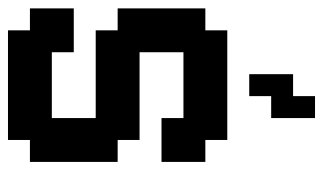

<svg xmlns="http://www.w3.org/2000/svg" viewBox="-180 -610 790 469"><g transform="rotate(90 214.5 -375.0)"><path d="M107.1 -428.6V-321.4H321.4V-267.9H375V-53.6H321.4V0H53.6V-53.6H0V-160.7H107.1V-107.1H267.9V-214.3H53.6V-267.9H0V-482.1H53.6V-535.7H321.4V-482.1H375V-375H267.9V-428.6ZM214.3 -750H267.9V-642.9H214.3V-589.3H160.7V-696.4H214.3Z"/></g></svg>

Font: Jersey 10
Style: Regular
Weight: 400
Designer: Sarah Cadigan-Fried
Version: Version 1.000